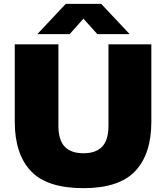

<svg xmlns="http://www.w3.org/2000/svg" viewBox="-20 -971 866 1001"><path d="M415 10Q225.5 10 141.2 -79Q57 -168 57 -336V-740H284.5V-316Q284.5 -240.5 317.5 -206.2Q350.5 -172 415 -172Q479.5 -172 512.5 -206.2Q545.5 -240.5 545.5 -316V-740H769V-336Q769 -168 685 -79Q601 10 415 10ZM174.5 -793 323 -951H507.5L656 -793H487.5L415 -873.5L343 -793Z"/></svg>

Font: Encode Sans SmExp Black
Style: Regular
Weight: 900
Width: 6
Designer: Multiple Designers
Foundry: Impallari Type
Version: Version 3.002; ttfautohint (v1.8.3) -l 8 -r 50 -G 200 -x 14 